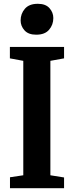

<svg xmlns="http://www.w3.org/2000/svg" viewBox="-20 -990 389 1010"><path d="M102.5 -68V-670L32 -683V-743H317V-683L245 -670V-68L317 -56.5V0H32.5V-57.5ZM170 -807.5Q129.5 -807.5 109 -830.2Q88.5 -853 88.5 -882.5Q88.5 -918 111 -944Q133.5 -970 178.5 -970H179.5Q220 -970 240.2 -947.2Q260.5 -924.5 260.5 -895Q260.5 -859.5 238.2 -833.5Q216 -807.5 171 -807.5Z"/></svg>

Font: Merriweather 24pt SemiCondensed
Style: Bold
Weight: 700
Width: 4
Designer: Eben Sorkin
Foundry: Eben Sorkin
Version: Version 2.100